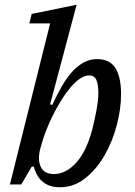

<svg xmlns="http://www.w3.org/2000/svg" viewBox="-20 -780 570 812"><path d="M233 12Q147 12 123 -75H114L70 0H22L192 -681H104L114 -721L304 -760L192 -339L201 -336Q220 -377 240 -412.5Q260 -448 283 -474Q306 -500 332.5 -515Q359 -530 391 -530Q445 -530 468.5 -491.5Q492 -453 492 -382Q492 -320 474 -251Q456 -182 422.5 -123.5Q389 -65 341 -26.5Q293 12 233 12ZM208 -44Q258 -44 301 -90.5Q344 -137 369 -228Q373 -244 378 -265.5Q383 -287 387 -308.5Q391 -330 393.5 -350.5Q396 -371 396 -385Q396 -421 388 -441Q380 -461 357 -461Q337 -461 316 -446Q295 -431 275 -406.5Q255 -382 236 -351Q217 -320 201.5 -288Q186 -256 174 -225Q162 -194 156 -171L151 -154Q138 -106 152 -75Q166 -44 208 -44Z"/></svg>

Font: IBM Plex Serif Text
Style: Italic
Weight: 450
Italic angle: -14°
Designer: Mike Abbink, Paul van der Laan, Pieter van Rosmalen
Foundry: Bold Monday
Version: Version 3.001